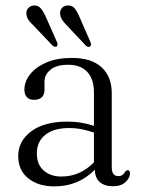

<svg xmlns="http://www.w3.org/2000/svg" viewBox="-20 -670 516 701"><path d="M46.5 -100Q46.5 -155 94 -190.5Q141.5 -226 225 -226Q252.5 -226 277.2 -221.8Q302 -217.5 323 -210.5V-332.5Q323 -381.5 298.5 -407.5Q274 -433.5 229.5 -433.5Q185.5 -433.5 164 -415.2Q142.5 -397 142.5 -372.5V-343Q142.5 -305.5 103.5 -305.5Q87 -305.5 78 -315.5Q69 -325.5 69 -342.5Q69 -372 89.8 -398.5Q110.5 -425 149.2 -441.8Q188 -458.5 242.5 -458.5Q314.5 -458.5 351.2 -424Q388 -389.5 388 -330.5V-59.5Q388 -27 412 -27Q421.5 -27 427 -31.2Q432.5 -35.5 436 -41.5Q441 -48.5 445.5 -48.5Q454.5 -48.5 454.5 -37Q454.5 -20.5 438.2 -5.2Q422 10 392.5 10Q361.5 10 344 -5.5Q326.5 -21 326.5 -50.5Q266.5 10.5 178.5 10.5Q119.5 10.5 83 -19Q46.5 -48.5 46.5 -100ZM114.5 -110Q114.5 -69 139.8 -47.2Q165 -25.5 204 -25.5Q273 -25.5 323 -77.5V-186Q302.5 -193 280 -197.8Q257.5 -202.5 232 -202.5Q176.5 -202.5 145.5 -177.8Q114.5 -153 114.5 -110ZM272.5 -603 310 -517Q315 -505 309 -500.5Q302.5 -495.5 293.5 -503.5L227 -574Q215.5 -585.5 208 -596Q200.5 -606.5 199.5 -619.5Q198.5 -632 206.2 -640.8Q214 -649.5 227 -650Q244 -651 253.8 -638Q263.5 -625 272.5 -603ZM149.5 -603.5 187.5 -517.5Q192.5 -506 187.5 -501Q181 -496 171.5 -504L105 -574Q93 -585 85.2 -595.5Q77.5 -606 76.5 -618.5Q75 -631 82.8 -640Q90.5 -649 103.5 -650Q120 -651 130 -638.2Q140 -625.5 149.5 -603.5Z"/></svg>

Font: Fraunces 72pt Soft Light
Style: Regular
Weight: 300
Version: Version 1.000;[b76b70a41]